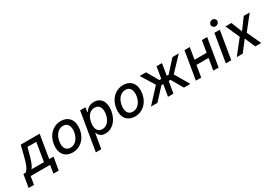

<svg xmlns="http://www.w3.org/2000/svg" viewBox="-4 -1903 4633 3253"><g transform="rotate(-30 2312.5 -276.0)"><path d="M-52.9 157.3H52.2L78.1 0H458.1L432.5 157.3H536.2L578.5 -92H494.3L568.9 -545.5H198.2L147.7 -342C113.3 -204.5 84.9 -132.8 33.4 -92H-10.7ZM147 -92C191.4 -142.8 218.8 -227.3 248.2 -342L278.4 -454.5H450.6L391 -92Z M898.8 11C1050.1 11 1166.9 -99.1 1194.2 -265.6C1221.9 -437.9 1139.2 -552.6 983.7 -552.6C831.7 -552.6 714.8 -442.5 688.2 -274.9C660.2 -103.7 742.5 11 898.8 11ZM793 -266C810 -372.9 875 -463.8 977.6 -463.8C1074.9 -463.8 1105.5 -377.5 1089.5 -274.9C1071.7 -168 1006.7 -78.1 904.8 -78.1C806.8 -78.1 776.3 -163.7 793 -266Z M1235.1 204.5H1342L1390.3 -84.9H1396.7C1410.2 -50.1 1438.6 10.7 1538.4 10.7C1670.5 10.7 1784.1 -95.2 1813.6 -271.7C1842.3 -448.5 1762.8 -552.6 1631.4 -552.6C1529.5 -552.6 1482.6 -490.8 1458.8 -457H1449.9L1464.5 -545.5H1360.8ZM1419.4 -272.7C1437.5 -386.7 1500.4 -462.4 1593.4 -462.4C1688.9 -462.4 1723 -381 1706 -272.7C1687.1 -163.4 1624.6 -79.9 1530.2 -79.9C1438.6 -79.9 1400.6 -158 1419.4 -272.7Z M2119 11C2270.2 11 2387.1 -99.1 2414.4 -265.6C2442.1 -437.9 2359.4 -552.6 2203.8 -552.6C2051.8 -552.6 1935 -442.5 1908.4 -274.9C1880.3 -103.7 1962.7 11 2119 11ZM2013.1 -266C2030.2 -372.9 2095.2 -463.8 2197.8 -463.8C2295.1 -463.8 2325.6 -377.5 2309.7 -274.9C2291.9 -168 2226.9 -78.1 2125 -78.1C2027 -78.1 1996.4 -163.7 2013.1 -266Z M2432.2 0H2558.2L2767.8 -227.3H2803.3L2764.9 0H2871.1L2909.4 -227.3H2945L3076.7 0H3202.8L3038.4 -279.1L3291.2 -545.5H3167.6L2961.6 -318.9H2924.7L2962 -545.5H2855.8L2818.2 -318.9H2780.2L2649.1 -545.5H2525.6L2689.6 -279.1Z M3505.7 -545.5H3402L3311.1 0H3414.8L3452.4 -226.6H3688.9L3651.3 0H3755L3845.9 -545.5H3742.2L3704.5 -318.5H3468Z M3896.7 0H4002.8L4093.7 -545.5H3987.6ZM3998.6 -693.9C3996.8 -659.1 4025.9 -630.7 4062.5 -630.7C4099.4 -630.7 4131 -659.1 4132.5 -693.9C4134.2 -729 4105.1 -757.5 4068.5 -757.5C4031.6 -757.5 4000 -729 3998.6 -693.9Z M4320.3 -545.5H4203.8L4326 -272.7L4110.8 0H4227.3L4383.9 -203.8L4472.7 0H4588.8L4462.7 -272.7L4678.3 -545.5H4562.1L4405.5 -333.1Z"/></g></svg>

Font: Magic Ui Pro Medium
Style: Italic
Weight: 500
Italic angle: -9.39999°
Designer: Stefan Endress, Andreas Faust
Version: Version 1.000;FEAKit 1.0